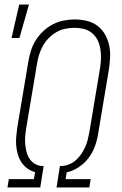

<svg xmlns="http://www.w3.org/2000/svg" viewBox="-20 -829 540 849"><path d="M13 0 19 -37H130L135 -68Q116 -73 100.5 -84.5Q85 -96 74.5 -112Q64 -128 58.5 -147.5Q53 -167 51.5 -187Q50 -207 52 -227.5Q54 -248 57 -269L105 -555Q109 -580 116.5 -604Q124 -628 137.5 -650Q151 -672 170.5 -690.5Q190 -709 213 -721Q236 -733 261 -738Q286 -743 310 -743Q337 -743 363 -737Q389 -731 409.5 -716Q430 -701 443 -679Q456 -657 462 -631.5Q468 -606 467 -579Q466 -552 462 -525L414 -238Q410 -211 400 -183Q390 -155 372 -131Q354 -107 328.5 -90Q303 -73 275 -67L270 -37H381L375 0H230L245 -95H254Q271 -96 287.5 -103Q304 -110 317 -122Q330 -134 340 -149Q350 -164 357 -179.5Q364 -195 368 -211.5Q372 -228 375 -244L423 -531Q426 -552 426.5 -573Q427 -594 423.5 -614.5Q420 -635 411 -652.5Q402 -670 386.5 -683Q371 -696 351 -701Q331 -706 310 -706Q290 -706 269.5 -702Q249 -698 230.5 -687.5Q212 -677 196.5 -661.5Q181 -646 170.5 -627.5Q160 -609 153.5 -589Q147 -569 144 -549L96 -263Q93 -245 91.5 -227.5Q90 -210 91.5 -192.5Q93 -175 97 -158.5Q101 -142 110 -128Q119 -114 133.5 -105Q148 -96 165 -95H173L158 0ZM31 -661 65 -809H108L66 -661Z"/></svg>

Font: Iosevka Extralight
Style: Italic
Weight: 200
Italic angle: -9°
Monospace: yes
Designer: Belleve Invis
Foundry: Belleve Invis
Version: Version 32.5.0; ttfautohint (v1.8.4)